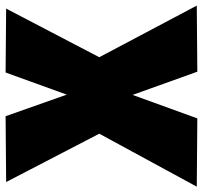

<svg xmlns="http://www.w3.org/2000/svg" viewBox="-42 -702 742 703"><g transform="rotate(-90 329.5 -350.0)"><path d="M-2 -1 192 -358 15 -699 256 -701 335 -477 416 -701 650 -699 472 -358 661 -1 419 1 334 -236 248 1Z"/></g></svg>

Font: Georama ExtraCondensed Thin ExtraBold
Style: Regular
Weight: 800
Version: Version 1.001